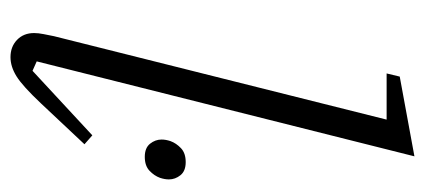

<svg xmlns="http://www.w3.org/2000/svg" viewBox="-242 -556 810 366"><g transform="rotate(90 163.0 -373.0)"><path d="M89 12Q69 12 56 -0.5Q43 -13 43 -33Q43 -41 45 -51Q47 -61 49 -71L208 -705H120L126 -730L278 -758L97 -38L115 -30L238 -144L255 -129L177 -46Q144 -11 125.5 0.5Q107 12 89 12ZM279 -244Q262 -244 254 -254Q246 -264 246 -276Q246 -284 249 -293Q253 -304 262.5 -313Q272 -322 289 -322Q306 -322 314 -312Q322 -302 322 -290Q322 -282 319 -273Q315 -262 305.5 -253Q296 -244 279 -244Z"/></g></svg>

Font: IBM Plex Serif Light
Style: Italic
Weight: 300
Italic angle: -14°
Designer: Mike Abbink, Paul van der Laan, Pieter van Rosmalen
Foundry: Bold Monday
Version: Version 3.001